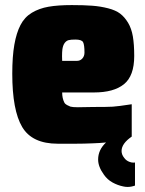

<svg xmlns="http://www.w3.org/2000/svg" viewBox="-20 -555 565 748"><path d="M279.8 -317.9Q292.5 -317.9 300.8 -327.1Q309.1 -336.4 309.1 -350.1Q309.1 -380.4 303.7 -390.6Q298.3 -400.9 273.9 -400.9Q256.3 -400.9 247.6 -398.7Q238.8 -396.5 232.2 -387.9Q225.6 -379.4 223.1 -363.3Q221.7 -352.1 221.7 -335.9L222.2 -317.9ZM477.1 173.3Q468.8 173.3 460.4 171.4Q438.5 167 418.2 155.8Q397.9 144.5 384.8 125.5Q362.3 94.7 362.3 66.4Q362.3 28.8 393.1 0Q370.1 2.4 340.8 3.4Q306.2 4.9 274.4 4.9H205.1Q105 4.9 66.4 -60.3Q27.8 -125.5 27.8 -268.1Q27.8 -335 35.9 -380.9Q43.9 -426.8 59.8 -457.5Q75.7 -488.3 104.2 -505.4Q132.8 -522.5 169.2 -528.8Q205.6 -535.2 259.8 -535.2Q307.6 -535.2 339.6 -532.7Q371.6 -530.3 401.1 -522.7Q430.7 -515.1 448 -502Q465.3 -488.8 478.8 -466.6Q492.2 -444.3 497.6 -413.1Q502.9 -381.8 502.9 -336.9Q502.9 -259.3 463.1 -227.1Q423.3 -194.8 346.2 -194.8H222.2Q222.2 -172.4 230.5 -155.8Q233.9 -149.4 241 -145.8Q248 -142.1 254.4 -139.6Q263.2 -137.2 283.2 -137.2L342.8 -138.2Q399.4 -138.2 419.2 -139.4Q439 -140.6 493.2 -148.9V-22.9Q453.6 4.4 453.6 33.2Q453.6 47.4 463.9 60.1Q471.2 70.3 483.4 75.2Q491.7 78.6 499.5 78.6Q502.9 78.6 505.9 78.1V168Q491.2 173.3 477.1 173.3Z"/></svg>

Font: Squarion Black
Style: Regular
Weight: 900
Designer: Natanael Gama
Version: Version 1.00;September 12, 2019;FontCreator 11.5.0.2425 64-b